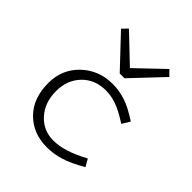

<svg xmlns="http://www.w3.org/2000/svg" viewBox="-207 -880 1029 1029"><g transform="rotate(45 307.0 -365.5)"><path d="M513.2 -715.8 348.1 -541H312L147 -715.8L176.8 -746.1L330.1 -600.1L482.9 -746.1ZM324.2 -424.8Q241.2 -424.8 189.2 -370.8Q137.2 -316.9 137.2 -232.9Q137.2 -146.5 187.5 -90.8Q237.8 -35.2 314.9 -35.2Q398.4 -35.2 513.2 -98.1L537.1 -56.2Q466.8 -15.6 416.3 -0.2Q365.7 15.1 314.9 15.1Q210.9 15.1 144 -51.8Q77.1 -118.7 77.1 -234.9Q77.1 -337.9 148.9 -406.5Q220.7 -475.1 326.2 -475.1Q374 -475.1 422.1 -459.7Q470.2 -444.3 536.1 -400.9L508.8 -356Q443.8 -397.5 403.6 -411.1Q363.3 -424.8 324.2 -424.8Z"/></g></svg>

Font: IntelOne Mono Light
Style: Regular
Weight: 300
Designer: Fred Shallcrass
Foundry: Frere-Jones Type LLC
Version: Version 1.200;hotconv 1.1.0;makeotfexe 2.6.0;FJTRelease1.2